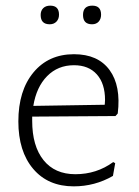

<svg xmlns="http://www.w3.org/2000/svg" viewBox="-20 -654 492 680"><path d="M158 -634Q189 -634 189 -602Q189 -587 180 -577.5Q171 -568 156 -568Q124 -568 124 -601Q124 -616 133 -625Q142 -634 158 -634ZM307 -634Q338 -634 338 -602Q338 -587 329.5 -577.5Q321 -568 306 -568Q274 -568 274 -601Q274 -634 307 -634ZM241 6Q150 6 97.5 -56Q45 -118 45 -224Q45 -333 98.5 -397.5Q152 -462 242 -462Q327 -462 368 -406Q409 -350 397 -252L389 -243L94 -241V-226Q94 -137 134 -87Q174 -37 247 -37Q322 -37 381 -80L388 -76L380 -31Q316 6 241 6ZM242 -423Q185 -423 147 -384.5Q109 -346 98 -279L351 -283L352 -300Q352 -358 323 -390.5Q294 -423 242 -423Z"/></svg>

Font: Alegreya Sans SC Light
Style: Regular
Weight: 300
Designer: Juan Pablo del Peral
Foundry: Huerta Tipografica
Version: Version 2.007